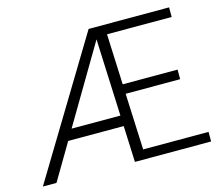

<svg xmlns="http://www.w3.org/2000/svg" viewBox="-101 -841 1113 972"><g transform="rotate(-15 455.5 -355.5)"><path d="M890.6 -50.3V0H491.2L483.4 -189.9H192.4L80.1 0H8.8L439 -710.9H860.8V-660.6H522L533.2 -395.5H820.8V-345.2H535.2L547.9 -50.3ZM225.1 -245.6H481L463.9 -649.4Z"/></g></svg>

Font: Vazirmatn FD ExtraLight
Style: Regular
Weight: 200
Designer: Saber Rastikerdar
Foundry: Saber Rastikerdar
Version: Version 33.003